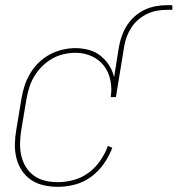

<svg xmlns="http://www.w3.org/2000/svg" viewBox="-20 -714 686 742"><path d="M204 8Q176 8 149 2Q122 -4 100.5 -18.5Q79 -33 64.5 -55Q50 -77 43.5 -103Q37 -129 37.5 -157Q38 -185 43 -213L63 -333Q67 -358 75 -382.5Q83 -407 96.5 -430Q110 -453 129.5 -472Q149 -491 172.5 -503.5Q196 -516 221.5 -522Q247 -528 271 -528Q298 -528 323.5 -521Q349 -514 368.5 -498.5Q388 -483 401.5 -462Q415 -441 421 -416L440 -535Q444 -556 451.5 -577Q459 -598 471.5 -617Q484 -636 501.5 -651.5Q519 -667 539.5 -676.5Q560 -686 582 -690Q604 -694 625 -694H646V-676H625Q606 -676 586.5 -672.5Q567 -669 549 -660.5Q531 -652 515 -638.5Q499 -625 488 -608Q477 -591 470 -572.5Q463 -554 460 -535L428 -339H408Q413 -372 406.5 -404Q400 -436 381.5 -460Q363 -484 334 -497Q305 -510 272 -510Q249 -510 225.5 -504.5Q202 -499 181 -487Q160 -475 142.5 -457.5Q125 -440 112.5 -419Q100 -398 93 -375.5Q86 -353 82 -330L62 -210Q58 -185 57.5 -160Q57 -135 62.5 -111.5Q68 -88 80.5 -68Q93 -48 112 -34.5Q131 -21 155 -15.5Q179 -10 204 -10Q234 -10 265 -18.5Q296 -27 322.5 -46.5Q349 -66 367.5 -93Q386 -120 397 -150L414 -143Q402 -111 381.5 -81.5Q361 -52 332.5 -31Q304 -10 270.5 -1Q237 8 204 8Z"/></svg>

Font: Iosevka Curly Thin
Style: Italic
Weight: 100
Italic angle: -9°
Monospace: yes
Designer: Belleve Invis
Foundry: Belleve Invis
Version: Version 22.1.2; ttfautohint (v1.8.4)